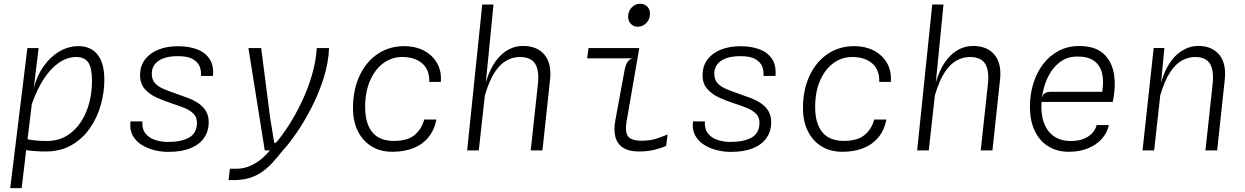

<svg xmlns="http://www.w3.org/2000/svg" viewBox="-20 -802 6640 1024"><path d="M222 6Q193.5 6 164.8 3.8Q136 1.5 112 -2.5Q88 -6.5 72 -12.5L102.5 -65.5Q117 -61 136 -57.5Q155 -54 178.5 -52Q202 -50 230 -50Q304 -50 358 -93Q412 -136 441.2 -209Q470.5 -282 470.5 -372.5Q470.5 -440.5 450.5 -469.2Q430.5 -498 387 -498Q339.5 -498 295.5 -468.2Q251.5 -438.5 214.2 -382Q177 -325.5 149 -245L141.5 -290L158.5 -326Q175 -394.5 211 -446.2Q247 -498 295.8 -527Q344.5 -556 398.5 -556Q464 -556 500.2 -511Q536.5 -466 536.5 -376.5Q536.5 -309.5 517.5 -242Q498.5 -174.5 459.5 -118.2Q420.5 -62 361.5 -28Q302.5 6 222 6ZM34.5 201.5 126 -545.5H186L177 -472L126 -52.5L123.5 -40.5L119.5 0L95.5 201.5Z M875.5 8Q840 8 802.8 -1.2Q765.5 -10.5 734.8 -30Q704 -49.5 687.2 -80.2Q670.5 -111 676 -154.5H739.5Q736.5 -115.5 754.8 -91.5Q773 -67.5 804.8 -56.5Q836.5 -45.5 873 -45Q944 -44.5 986.5 -67.2Q1029 -90 1030.5 -144.5Q1031.5 -177 1011.5 -196.2Q991.5 -215.5 959.8 -227.8Q928 -240 894.5 -251Q855 -264 815.8 -281.5Q776.5 -299 751 -328.8Q725.5 -358.5 727 -407Q728.5 -452.5 754 -485.8Q779.5 -519 824.5 -537.2Q869.5 -555.5 929.5 -555.5Q987.5 -555.5 1031 -539Q1074.5 -522.5 1097.5 -487.8Q1120.5 -453 1116 -397H1051.5Q1054.5 -421 1045.8 -445.2Q1037 -469.5 1009.8 -486Q982.5 -502.5 930 -502.5Q862 -502.5 826.2 -478Q790.5 -453.5 789.5 -411.5Q789 -379.5 805.2 -360.2Q821.5 -341 851.2 -328.2Q881 -315.5 920 -302Q951 -291.5 982 -279.8Q1013 -268 1038.8 -250.8Q1064.5 -233.5 1079.5 -207.5Q1094.5 -181.5 1093 -143Q1091.5 -98.5 1066.8 -64.2Q1042 -30 994 -10.8Q946 8.5 875.5 8Z M1199 158.5 1206 98H1240Q1282 98 1317.8 81.2Q1353.5 64.5 1381.5 39.5Q1409.5 14.5 1427 -10L1488.5 0Q1460 36.5 1433 65.8Q1406 95 1376 115.8Q1346 136.5 1309 147.5Q1272 158.5 1223 158.5ZM1392 0 1305 -545.5H1373L1420.5 -175.5L1442.5 -40.5H1451.5Q1484.5 -78 1520.5 -134.2Q1556.5 -190.5 1589 -258.5Q1621.5 -326.5 1643.2 -400Q1665 -473.5 1669.5 -545.5H1735Q1731.5 -464 1705 -382Q1678.5 -300 1640 -225.5Q1601.5 -151 1561 -92.5Q1520.5 -34 1488.5 0Z M2073 7.5Q2007 7.5 1959.8 -22.5Q1912.5 -52.5 1887.5 -104.8Q1862.5 -157 1862.5 -224.5Q1862.5 -322 1897 -396.8Q1931.5 -471.5 1993.5 -513.8Q2055.5 -556 2137 -556Q2194 -556 2239.5 -532.8Q2285 -509.5 2310.2 -466.8Q2335.5 -424 2331 -365H2269.5Q2271 -431 2231 -464.5Q2191 -498 2125.5 -498Q2068.5 -498 2023.8 -464.5Q1979 -431 1953.2 -371Q1927.5 -311 1927.5 -231Q1927.5 -143.5 1965.5 -97Q2003.5 -50.5 2081 -50.5Q2152.5 -50.5 2190.5 -81.5Q2228.5 -112.5 2242.5 -164.5H2307.5Q2296.5 -108 2264.8 -69.5Q2233 -31 2184.2 -11.8Q2135.5 7.5 2073 7.5Z M2471.5 0 2552 -778H2612L2583.5 -488L2563 -282H2555Q2564.5 -352 2585 -403.5Q2605.5 -455 2634.2 -489.2Q2663 -523.5 2697.2 -540.2Q2731.5 -557 2769 -557Q2845 -557 2884 -510Q2923 -463 2913.5 -376.5L2873 0H2810.5L2848.5 -350Q2857 -426 2834.2 -462Q2811.5 -498 2752 -498Q2717.5 -498 2683.8 -480.5Q2650 -463 2620 -418.8Q2590 -374.5 2566 -293.5L2533.5 0Z M3382 -659.5Q3359 -659.5 3344.5 -674.8Q3330 -690 3330 -713Q3330 -742 3348.8 -762Q3367.5 -782 3394.5 -782Q3417 -782 3431.8 -767.2Q3446.5 -752.5 3446.5 -728.5Q3446.5 -700 3427.5 -679.8Q3408.5 -659.5 3382 -659.5ZM3389 6Q3334 6 3302.8 -14.5Q3271.5 -35 3262 -72Q3252.5 -109 3261.5 -158.5L3311.5 -429.5Q3316.5 -456.5 3327.5 -472.2Q3338.5 -488 3356 -491H3111.5L3118.5 -545.5H3389.5L3321.5 -153Q3312 -97 3330.2 -74.2Q3348.5 -51.5 3401.5 -51.5Q3445.5 -51.5 3477.5 -61.5Q3509.5 -71.5 3540.5 -85L3533 -24.5Q3510 -13 3471.8 -3.5Q3433.5 6 3389 6Z M3875.5 8Q3840 8 3802.8 -1.2Q3765.5 -10.5 3734.8 -30Q3704 -49.5 3687.2 -80.2Q3670.5 -111 3676 -154.5H3739.5Q3736.5 -115.5 3754.8 -91.5Q3773 -67.5 3804.8 -56.5Q3836.5 -45.5 3873 -45Q3944 -44.5 3986.5 -67.2Q4029 -90 4030.5 -144.5Q4031.5 -177 4011.5 -196.2Q3991.5 -215.5 3959.8 -227.8Q3928 -240 3894.5 -251Q3855 -264 3815.8 -281.5Q3776.5 -299 3751 -328.8Q3725.5 -358.5 3727 -407Q3728.5 -452.5 3754 -485.8Q3779.5 -519 3824.5 -537.2Q3869.5 -555.5 3929.5 -555.5Q3987.5 -555.5 4031 -539Q4074.5 -522.5 4097.5 -487.8Q4120.5 -453 4116 -397H4051.5Q4054.5 -421 4045.8 -445.2Q4037 -469.5 4009.8 -486Q3982.5 -502.5 3930 -502.5Q3862 -502.5 3826.2 -478Q3790.5 -453.5 3789.5 -411.5Q3789 -379.5 3805.2 -360.2Q3821.5 -341 3851.2 -328.2Q3881 -315.5 3920 -302Q3951 -291.5 3982 -279.8Q4013 -268 4038.8 -250.8Q4064.5 -233.5 4079.5 -207.5Q4094.5 -181.5 4093 -143Q4091.5 -98.5 4066.8 -64.2Q4042 -30 3994 -10.8Q3946 8.5 3875.5 8Z M4473 7.5Q4407 7.5 4359.8 -22.5Q4312.5 -52.5 4287.5 -104.8Q4262.5 -157 4262.5 -224.5Q4262.5 -322 4297 -396.8Q4331.5 -471.5 4393.5 -513.8Q4455.5 -556 4537 -556Q4594 -556 4639.5 -532.8Q4685 -509.5 4710.2 -466.8Q4735.5 -424 4731 -365H4669.5Q4671 -431 4631 -464.5Q4591 -498 4525.5 -498Q4468.5 -498 4423.8 -464.5Q4379 -431 4353.2 -371Q4327.5 -311 4327.5 -231Q4327.5 -143.5 4365.5 -97Q4403.5 -50.5 4481 -50.5Q4552.5 -50.5 4590.5 -81.5Q4628.5 -112.5 4642.5 -164.5H4707.5Q4696.5 -108 4664.8 -69.5Q4633 -31 4584.2 -11.8Q4535.5 7.5 4473 7.5Z M4871.5 0 4952 -778H5012L4983.5 -488L4963 -282H4955Q4964.5 -352 4985 -403.5Q5005.5 -455 5034.2 -489.2Q5063 -523.5 5097.2 -540.2Q5131.5 -557 5169 -557Q5245 -557 5284 -510Q5323 -463 5313.5 -376.5L5273 0H5210.5L5248.5 -350Q5257 -426 5234.2 -462Q5211.5 -498 5152 -498Q5117.5 -498 5083.8 -480.5Q5050 -463 5020 -418.8Q4990 -374.5 4966 -293.5L4933.5 0Z M5679.5 7.5Q5619.5 7.5 5573 -20.2Q5526.5 -48 5499.8 -101.8Q5473 -155.5 5473 -233Q5473 -298.5 5491 -356.8Q5509 -415 5543.2 -460Q5577.5 -505 5626.2 -530.8Q5675 -556.5 5736 -556.5Q5821 -556.5 5865.8 -515.2Q5910.5 -474 5921.2 -406.2Q5932 -338.5 5914.5 -258.5H5535Q5530.5 -194 5547.5 -147.2Q5564.5 -100.5 5601 -75.2Q5637.5 -50 5690.5 -50Q5749 -50 5784.8 -74.8Q5820.5 -99.5 5828.5 -135H5894Q5885.5 -94.5 5857 -62.2Q5828.5 -30 5783.5 -11.2Q5738.5 7.5 5679.5 7.5ZM5536.5 -278Q5542 -300 5555 -306.2Q5568 -312.5 5585.5 -312.5H5858.5Q5867.5 -367.5 5858 -409.8Q5848.5 -452 5816.5 -476.2Q5784.5 -500.5 5726 -500.5Q5671.5 -500.5 5631.8 -470Q5592 -439.5 5568 -389Q5544 -338.5 5536.5 -278Z M6073.5 0 6133 -546H6190L6165 -282H6157Q6169.5 -375 6201.2 -436Q6233 -497 6277.2 -527Q6321.5 -557 6371 -557Q6444 -557 6482.8 -510Q6521.5 -463 6512 -376.5L6471.5 0H6409L6447 -350Q6455.5 -426 6433.2 -462Q6411 -498 6354 -498Q6319.5 -498 6285.8 -480.5Q6252 -463 6222 -418.8Q6192 -374.5 6168 -293.5L6135.5 0Z"/></svg>

Font: Spline Sans Mono Light
Style: Italic
Weight: 300
Italic angle: -4°
Monospace: yes
Version: Version 1.004